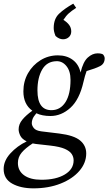

<svg xmlns="http://www.w3.org/2000/svg" viewBox="-45 -790 593 1051"><path d="M239 -187Q286 -188 313.5 -231Q341 -274 341 -353Q341 -401 318.5 -428.5Q296 -456 264 -455Q212 -454 186 -409.5Q160 -365 160 -295Q160 -185 239 -187ZM83 -290Q83 -345 108.5 -389.5Q134 -434 177 -460.5Q220 -487 272 -487Q320 -487 353 -462.5Q386 -438 396 -393Q410 -452 435.5 -475Q461 -498 489 -498Q509 -498 519 -492Q528 -481 528 -471Q528 -441 502.5 -428Q477 -415 429 -401Q424 -388 420 -373.5Q416 -359 412 -342Q390 -245 340.5 -200Q291 -155 231 -155Q186 -155 154 -170Q138 -151 133.5 -139Q129 -127 129 -116Q129 -103 140 -89Q151 -75 181 -71L280 -59Q360 -49 393.5 -21Q427 7 427 50Q427 102 389.5 145.5Q352 189 286.5 215Q221 241 138 241Q68 241 21.5 215Q-25 189 -25 135Q-25 90 12 49.5Q49 9 101 -16Q75 -29 66 -47.5Q57 -66 57 -82Q57 -110 77 -134.5Q97 -159 132 -184Q83 -219 83 -290ZM356 -770 372 -747Q347 -731 331.5 -717Q316 -703 302 -681Q322 -669 333.5 -653.5Q345 -638 345 -618Q345 -599 332 -587Q319 -575 300 -575Q279 -575 259 -593Q253 -608 251 -618Q249 -628 249 -637Q249 -687 278.5 -715Q308 -743 356 -770ZM53 102Q53 145 87 169.5Q121 194 182 194Q262 194 310 165Q358 136 358 88Q358 69 347.5 53Q337 37 310 25Q283 13 231 7L151 -2Q147 -3 142.5 -3.5Q138 -4 134 -5Q94 21 73.5 45.5Q53 70 53 102Z"/></svg>

Font: Source Serif Pro
Style: Italic
Weight: 400
Italic angle: -12°
Designer: Frank Grießhammer
Foundry: Adobe Systems Incorporated
Version: Version 3.001;hotconv 1.0.111;makeotfexe 2.5.65597